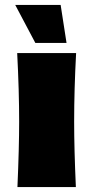

<svg xmlns="http://www.w3.org/2000/svg" viewBox="-20 -762 380 782"><path d="M51 0Q58 -161 58 -266Q58 -391 50 -546H290Q282 -397 282 -266Q282 -156 289 0ZM124 -587 42 -742H227L251 -587Z"/></svg>

Font: Dela Gothic One
Style: Regular
Weight: 400
Designer: aratakana
Foundry: aratakana
Version: Version 1.004